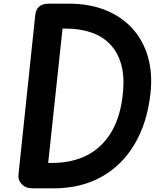

<svg xmlns="http://www.w3.org/2000/svg" viewBox="-20 -1024 887 1044"><path d="M155 0Q120 0 98.5 -22.2Q77 -44.5 80.5 -75.5L171.5 -940.5Q174.5 -972.5 192.8 -988.2Q211 -1004 246 -1004H355Q466 -1004 553.2 -969Q640.5 -934 699.2 -869.8Q758 -805.5 784 -716.2Q810 -627 798.5 -519Q781.5 -359 713.2 -242.5Q645 -126 533 -63Q421 0 272 0ZM242 -138H262.5Q373.5 -138 456 -181.2Q538.5 -224.5 588 -310.2Q637.5 -396 649 -524Q657 -611 638.5 -675.5Q620 -740 579 -783Q538 -826 476.8 -847.2Q415.5 -868.5 338 -868.5H320Z"/></svg>

Font: Edu SA Hand Cursive
Style: Regular
Weight: 400
Designer: Tina and Corey Anderson, Eben Sorkin, Mirko Velimirovic
Foundry: Google for Education
Version: Version 2.000